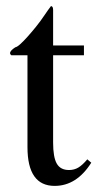

<svg xmlns="http://www.w3.org/2000/svg" viewBox="-20 -599 319 629"><path d="M255 -418H154V-132Q154 -84 166 -63Q178 -42 206 -42Q223 -42 236.5 -50Q250 -58 266 -77L279 -66Q231 10 159 10Q70 10 70 -117V-418H17Q13 -421 13 -425Q13 -433 30 -444Q36 -445 46.5 -454.5Q57 -464 70 -478.5Q83 -493 98 -511.5Q113 -530 127 -551Q132 -559 137 -565.5Q142 -572 147 -579Q154 -579 154 -566V-450H255Z"/></svg>

Font: Klingon pIqaD vaHbo'
Style: Regular
Weight: 400
Width: 0
Designer: Mike Neff (qa'vaj)
Foundry: Mike Neff and Michael Everson
Version: Version 2.003